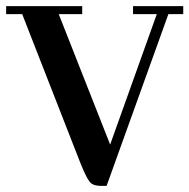

<svg xmlns="http://www.w3.org/2000/svg" viewBox="-28 -606 622 631"><path d="M322.3 4.9 525.4 -559.6H574.2V-585.9H409.2V-559.6H487.3L334 -130.9L165 -559.6H242.2V-585.9H-7.8V-559.6H44.9L235.4 -72.3Q258.8 -12.7 272.5 -2.9Q283.2 4.9 304.7 4.9Z"/></svg>

Font: Abhaya Libre
Style: Bold
Weight: 700
Designer: Pushpananda Ekanayake, Sol Matas, Pathum Egodawatta
Foundry: Mooniak
Version: Version 1.050 ; ttfautohint (v1.6)